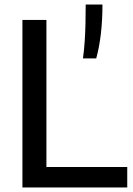

<svg xmlns="http://www.w3.org/2000/svg" viewBox="-20 -828 588 848"><path d="M79 0V-740H185V-90.5H542V0ZM346.5 -570Q351.5 -606.5 354 -644.2Q356.5 -682 357.5 -722.5Q358.5 -763 358.5 -808H432.5Q432.5 -738.5 425.5 -678.8Q418.5 -619 405 -570Z"/></svg>

Font: Encode Sans SC Medium
Style: Regular
Weight: 500
Version: Version 3.002